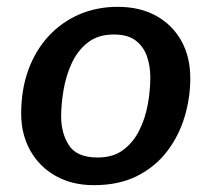

<svg xmlns="http://www.w3.org/2000/svg" viewBox="-20 -530 619 562"><path d="M324 -510Q390 -510 437.5 -483.5Q485 -457 511 -410Q537 -363 537 -301Q537 -244 520.5 -188.5Q504 -133 469.5 -87.5Q435 -42 381.5 -15Q328 12 255 12Q191 12 143 -15Q95 -42 68.5 -89.5Q42 -137 42 -197Q42 -268 63 -325.5Q84 -383 122.5 -424.5Q161 -466 212.5 -488Q264 -510 324 -510ZM313 -429Q267 -429 237 -405.5Q207 -382 190 -345Q173 -308 166 -266.5Q159 -225 159 -189Q159 -140 182 -104.5Q205 -69 266 -69Q311 -69 340.5 -91Q370 -113 387.5 -148Q405 -183 412.5 -224Q420 -265 420 -303Q420 -337 410 -365.5Q400 -394 377 -411.5Q354 -429 313 -429Z"/></svg>

Font: Rosario
Style: Italic
Weight: 400
Italic angle: -8.05°
Designer: Hector Gatti
Foundry: Omnibus Type
Version: Version 1.201